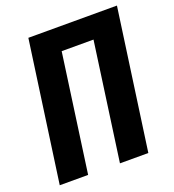

<svg xmlns="http://www.w3.org/2000/svg" viewBox="-127 -791 805 890"><g transform="rotate(-20 275.0 -346.0)"><path d="M453 0H313L394 -581H237L156 0H16L113 -692H550Z"/></g></svg>

Font: Fira Sans Compressed SemiBold
Style: Italic
Weight: 600
Width: 1
Italic angle: -8°
Designer: bBox Type GmbH & Carrois Corporate GbR & Edenspiekermann AG
Foundry: bBox Type GmbH & Carrois Corporate GbR & Edenspiekermann AG
Version: Version 4.301